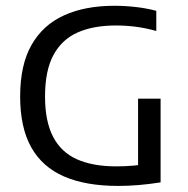

<svg xmlns="http://www.w3.org/2000/svg" viewBox="-20 -622 636 648"><path d="M379 5.5Q269.5 5.5 196 -26.5Q122.5 -58.5 85.2 -125.2Q48 -192 48 -296.5Q48 -403 86.5 -470.5Q125 -538 196.2 -570.2Q267.5 -602.5 365.5 -602.5Q403 -602.5 439.2 -598.2Q475.5 -594 507.5 -585.5V-517.5Q471 -527.5 437.8 -531.8Q404.5 -536 371 -536Q295.5 -536 242.2 -512.5Q189 -489 160.5 -436.5Q132 -384 132 -296Q132 -213 159 -160.8Q186 -108.5 239.5 -84.5Q293 -60.5 373 -60.5Q400 -60.5 427.8 -62.8Q455.5 -65 478.5 -69L446 -38.5V-289H522V-6.5Q484.5 -0.5 448.5 2.5Q412.5 5.5 379 5.5Z"/></svg>

Font: Encode Sans SC
Style: Regular
Weight: 400
Version: Version 3.002